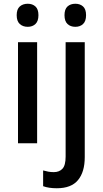

<svg xmlns="http://www.w3.org/2000/svg" viewBox="-20 -764 548 1024"><path d="M128 -744Q153 -744 169 -729.5Q185 -715 185 -683Q185 -651 169 -636Q153 -621 128 -621Q102 -621 85.5 -636Q69 -651 69 -683Q69 -715 85.5 -729.5Q102 -744 128 -744ZM178 -539V0H76V-539ZM324 -683Q324 -715 340 -729.5Q356 -744 382 -744Q407 -744 423 -729.5Q439 -715 439 -683Q439 -651 423 -636Q407 -621 382 -621Q356 -621 340 -636Q324 -651 324 -683ZM283 240Q240 240 210 229V145Q224 149 237.5 151.5Q251 154 267 154Q296 154 313 136Q330 118 330 71V-539H432V74Q432 153 396 196.5Q360 240 283 240Z"/></svg>

Font: Noto Sans Sinhala SemiCondensed Medium
Style: Regular
Weight: 500
Width: 4
Designer: Jelle Bosma - Monotype Design Team
Foundry: Monotype Imaging Inc.
Version: Version 2.006; ttfautohint (v1.8.4.7-5d5b)